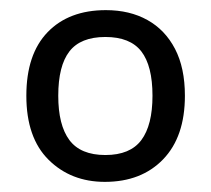

<svg xmlns="http://www.w3.org/2000/svg" viewBox="-20 -742 416 379"><path d="M345 -553Q345 -472 302 -427.5Q259 -383 187 -383Q120 -383 76 -426.5Q32 -470 32 -553Q32 -635 74 -678.5Q116 -722 189 -722Q236 -722 271 -702.5Q306 -683 325.5 -645.5Q345 -608 345 -553ZM95 -553Q95 -495 117 -465.5Q139 -436 188 -436Q237 -436 259 -465.5Q281 -495 281 -553Q281 -612 259 -640.5Q237 -669 188 -669Q139 -669 117 -640.5Q95 -612 95 -553Z"/></svg>

Font: Noto Sans Canadian Aboriginal
Style: Regular
Weight: 400
Designer: Monotype Design Team, Typotheque's Kevin King
Foundry: Monotype Imaging Inc.
Version: Version 2.002